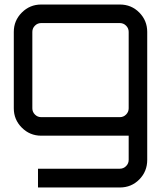

<svg xmlns="http://www.w3.org/2000/svg" viewBox="-20 -600 723 849"><path d="M631 107Q631 158 596 193.5Q561 229 510 229H148V146H510Q526 146 537.5 134.5Q549 123 549 107V0H162Q112 0 76.5 -35.5Q41 -71 41 -121V-459Q41 -509 76.5 -544.5Q112 -580 162 -580H510Q561 -580 596 -544.5Q631 -509 631 -459ZM162 -82H510Q526 -82 537.5 -93.5Q549 -105 549 -121V-459Q549 -475 537.5 -486.5Q526 -498 510 -498H162Q146 -498 134.5 -486.5Q123 -475 123 -459V-121Q123 -105 134.5 -93.5Q146 -82 162 -82Z"/></svg>

Font: Orbitron
Style: Regular
Weight: 400
Designer: Matt McInerney
Foundry: Matt McInerney
Version: 1.000